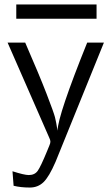

<svg xmlns="http://www.w3.org/2000/svg" viewBox="-20 -636 501 861"><path d="M53 -552V-616H413V-552ZM14 -445H93Q157 -298 189 -215Q221 -132 226.5 -110.5Q232 -89 238 -50Q240 -120 371 -445H446L229 90Q200 157 175 181Q150 205 114 205Q73 205 41 197L36 132Q89 149 109 149Q136 149 149.5 129.5Q163 110 191 42Q198 25 202 15Q206 6 206 -1Q206 -8 201 -18Z"/></svg>

Font: CMU Sans Serif
Style: Medium
Weight: 500
Version: Version 0.7.0